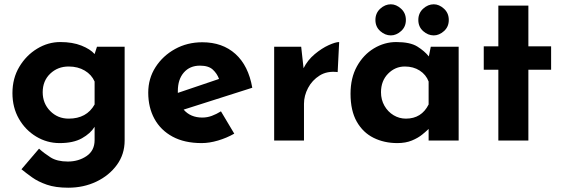

<svg xmlns="http://www.w3.org/2000/svg" viewBox="-20 -655 2624 895"><path d="M298 220Q239 220 198.5 206Q158 192 130 172Q102 152 80 134L162 38Q185 59 215.5 78.5Q246 98 296 98Q346 98 383.5 72.5Q421 47 421 -2V-64Q402 -33 362 -10.5Q322 12 258 12Q199 12 148.5 -18.5Q98 -49 68 -101.5Q38 -154 38 -221Q38 -290 70 -343.5Q102 -397 153 -428Q204 -459 261 -459Q318 -459 359.5 -442.5Q401 -426 421 -403L432 -437H561V0Q561 64 525 113.5Q489 163 429.5 191.5Q370 220 298 220ZM179 -225Q179 -173 214 -137.5Q249 -102 300 -102Q384 -102 421 -168V-275Q407 -307 375 -326Q343 -345 300 -345Q249 -345 214 -311.5Q179 -278 179 -225Z M920 12Q840 12 784.5 -18Q729 -48 700 -101Q671 -154 671 -223Q671 -289 705 -342Q739 -395 796 -426.5Q853 -458 923 -458Q1017 -458 1077.5 -403.5Q1138 -349 1156 -246L836 -144Q868 -107 923 -107Q946 -107 967.5 -115Q989 -123 1010 -136L1072 -32Q1037 -12 996.5 0Q956 12 920 12ZM809 -231Q809 -226 809 -222L1001 -287Q992 -312 972 -330.5Q952 -349 912 -349Q865 -349 837 -317Q809 -285 809 -231Z M1384 -437 1395 -337Q1414 -375 1447 -402.5Q1480 -430 1512 -444.5Q1544 -459 1561 -459L1554 -319Q1505 -325 1470 -303Q1435 -281 1416 -245Q1397 -209 1397 -171V0H1258V-437Z M1832 12Q1771 12 1721.5 -12.5Q1672 -37 1643 -88Q1614 -139 1614 -218Q1614 -292 1644 -346Q1674 -400 1723 -429.5Q1772 -459 1827 -459Q1892 -459 1925.5 -438Q1959 -417 1979 -392L1988 -437H2118V0H1978V-54Q1968 -44 1948.5 -28Q1929 -12 1900 0Q1871 12 1832 12ZM1872 -102Q1945 -102 1978 -168V-275Q1966 -307 1936.5 -326Q1907 -345 1867 -345Q1822 -345 1789 -311.5Q1756 -278 1756 -225Q1756 -190 1772 -162Q1788 -134 1814.5 -118Q1841 -102 1872 -102ZM1730 -562Q1730 -594 1752.5 -614.5Q1775 -635 1802 -635Q1827 -635 1849.5 -614.5Q1872 -594 1872 -562Q1872 -530 1849.5 -510Q1827 -490 1802 -490Q1775 -490 1752.5 -510Q1730 -530 1730 -562ZM1930 -562Q1930 -594 1952.5 -614.5Q1975 -635 2002 -635Q2027 -635 2049.5 -614.5Q2072 -594 2072 -562Q2072 -530 2049.5 -510Q2027 -490 2002 -490Q1975 -490 1952.5 -510Q1930 -530 1930 -562Z M2303 -629H2443V-439H2549V-330H2443V0H2303V-330H2235V-439H2303Z"/></svg>

Font: Synthetic
Style: Bold
Weight: 700
Designer: Santiago Orozco
Foundry: Typemade
Version: Version 2.000; ttfautohint (v1.8.4.7-5d5b)